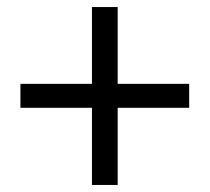

<svg xmlns="http://www.w3.org/2000/svg" viewBox="-20 -641 595 545"><path d="M241 -335H38V-403H241V-621H314V-403H517V-335H314V-116H241Z"/></svg>

Font: Noto Sans SC
Style: Regular
Weight: 400
Designer: Ryoko NISHIZUKA ____ (kana & ideographs); Paul D. Hunt (Latin, Greek & Cyrillic); Wenlong ZHANG ___ (bopomofo); Sandoll 
Foundry: Adobe Systems Incorporated
Version: Version 1.004